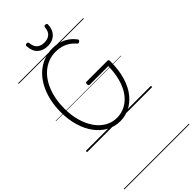

<svg xmlns="http://www.w3.org/2000/svg" viewBox="-568 -1473 2185 2185"><g transform="rotate(-45 524.0 -381.0)"><path d="M519 19Q430 19 355 -22Q280 -63 225 -137Q170 -211 140 -312Q110 -413 110 -533Q110 -619 125 -695.5Q140 -772 168 -837Q196 -902 235.5 -953.5Q275 -1005 325 -1041Q375 -1077 433.5 -1096Q492 -1115 557 -1115Q613 -1115 662 -1101Q711 -1087 753.5 -1058.5Q796 -1030 831 -984Q839 -975 837 -968Q835 -961 826 -953Q817 -946 809 -946Q801 -946 793 -954Q761 -992 724 -1015.5Q687 -1039 645.5 -1050.5Q604 -1062 556 -1062Q500 -1062 449.5 -1045Q399 -1028 355.5 -995.5Q312 -963 277.5 -916.5Q243 -870 218.5 -811Q194 -752 181 -682.5Q168 -613 168 -533Q168 -423 194.5 -332Q221 -241 268 -174Q315 -107 379.5 -71Q444 -35 519 -35Q569 -35 618 -52.5Q667 -70 710 -106.5Q753 -143 787 -200.5Q821 -258 841 -338Q861 -418 864 -522H565Q554 -522 550 -528Q546 -534 546 -548Q546 -561 550 -566.5Q554 -572 565 -572H897Q910 -572 914.5 -567Q919 -562 919 -549Q919 -403 886 -296Q853 -189 796 -119Q739 -49 667.5 -15Q596 19 519 19ZM539 -1169Q465 -1169 417.5 -1212Q370 -1255 366 -1342Q365 -1351 371 -1356.5Q377 -1362 390 -1362Q402 -1362 406.5 -1357Q411 -1352 413 -1342Q419 -1282 451.5 -1253.5Q484 -1225 539 -1225Q594 -1225 627.5 -1253.5Q661 -1282 666 -1342Q668 -1352 672.5 -1357Q677 -1362 688 -1362Q701 -1362 707.5 -1356.5Q714 -1351 713 -1342Q711 -1285 688 -1246.5Q665 -1208 627 -1188.5Q589 -1169 539 -1169ZM0 590H1048V600H0ZM0 -20H1048V0H0ZM0 -505H1048V-500H0ZM0 -1110H1048V-1100H0Z"/></g></svg>

Font: Playwrite FR Moderne Guides
Style: Regular
Weight: 400
Designer: Veronika Burian, José Scaglione
Foundry: TypeTogether
Version: Version 1.003